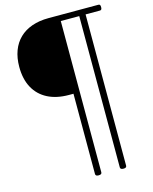

<svg xmlns="http://www.w3.org/2000/svg" viewBox="-235 -1542 1654 2079"><g transform="rotate(-15 591.5 -502.5)"><path d="M603 390Q568 390 568 366V-534H518Q379 -534 280 -585Q181 -636 128.5 -732.5Q76 -829 76 -966Q76 -1067 106 -1147Q136 -1227 193 -1282Q250 -1337 332 -1366Q414 -1395 518 -1395H1078Q1089 -1395 1094.5 -1388Q1100 -1381 1100 -1363Q1100 -1345 1094.5 -1337.5Q1089 -1330 1078 -1330H917V366Q917 390 882 390Q846 390 846 366V-1330H639V366Q639 390 603 390Z"/></g></svg>

Font: Playwrite BE WAL Light
Style: Regular
Weight: 300
Version: Version 1.002